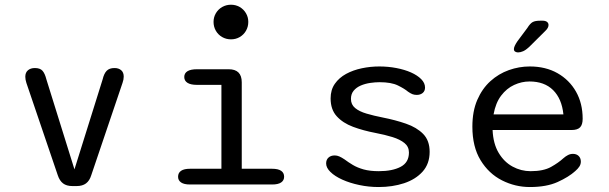

<svg xmlns="http://www.w3.org/2000/svg" viewBox="-20 -762 2516 793"><path d="M279 6.5Q255 6.5 240.5 -4.5Q226 -15.5 218.5 -38.5L89 -419.5Q84.5 -433.5 84.5 -445Q84.5 -462.5 95.5 -471.8Q106.5 -481 124 -481Q145.5 -481 155.5 -469.8Q165.5 -458.5 171.5 -434.5L287.5 -62.5L404 -434.5Q409.5 -458 420.5 -469.5Q431.5 -481 453 -481Q470 -481 480.5 -472Q491 -463 491 -445.5Q491 -433.5 486 -419.5L357 -38.5Q350 -15.5 335.2 -4.5Q320.5 6.5 296.5 6.5Z M765 -65H894.5V-411.5H793.5Q767.5 -411.5 754.2 -420Q741 -428.5 741 -444Q741 -459.5 754.2 -467.8Q767.5 -476 793.5 -476H924.5Q978.5 -476 978.5 -422V-65H1103.5Q1129 -65 1141.2 -56.5Q1153.5 -48 1153.5 -32Q1153.5 -17 1141.2 -8.5Q1129 0 1103.5 0H765Q740 0 727.8 -8.5Q715.5 -17 715.5 -32Q715.5 -48 727.8 -56.5Q740 -65 765 -65ZM862 -671.5Q862 -691 871.5 -707.2Q881 -723.5 897.5 -733Q914 -742.5 934 -742.5Q954 -742.5 970.2 -733Q986.5 -723.5 996 -707.2Q1005.5 -691 1005.5 -671.5Q1005.5 -651.5 996 -635Q986.5 -618.5 970.2 -609Q954 -599.5 934 -599.5Q914 -599.5 897.5 -609Q881 -618.5 871.5 -635Q862 -651.5 862 -671.5Z M1544 10.5Q1503 10.5 1464 2.2Q1425 -6 1394 -20Q1363 -34 1345 -51.5Q1327 -69 1327 -87Q1327 -102.5 1336.8 -111.2Q1346.5 -120 1362.5 -120Q1372 -120 1381.2 -116Q1390.5 -112 1402.5 -104Q1418.5 -92 1437.2 -80.8Q1456 -69.5 1482 -62.2Q1508 -55 1544.5 -55Q1600.5 -55 1634.8 -73Q1669 -91 1669 -132Q1669 -156 1650.8 -171Q1632.5 -186 1601.2 -195.8Q1570 -205.5 1530.5 -213Q1480.5 -222.5 1438.2 -238.2Q1396 -254 1370.8 -281.8Q1345.5 -309.5 1345.5 -355.5Q1345.5 -391 1363 -416Q1380.5 -441 1409.5 -456.8Q1438.5 -472.5 1474.2 -480Q1510 -487.5 1546.5 -487.5Q1583 -487.5 1617 -481Q1651 -474.5 1677.5 -462.8Q1704 -451 1719.8 -435Q1735.5 -419 1735.5 -400.5Q1735.5 -386 1725.8 -378Q1716 -370 1701.5 -370Q1691 -370 1683 -373.2Q1675 -376.5 1665 -383.5Q1651 -395.5 1623.5 -409Q1596 -422.5 1547.5 -422.5Q1529.5 -422.5 1509 -419.5Q1488.5 -416.5 1470.2 -408.8Q1452 -401 1440.8 -387.5Q1429.5 -374 1429.5 -353.5Q1429.5 -330 1446.8 -315.8Q1464 -301.5 1493.8 -292.8Q1523.5 -284 1561.5 -276.5Q1612.5 -266.5 1656.8 -251.2Q1701 -236 1727.8 -208.8Q1754.5 -181.5 1754.5 -135Q1754.5 -85.5 1725.5 -53.2Q1696.5 -21 1648.8 -5.2Q1601 10.5 1544 10.5Z M2168.5 10.5Q2108 10.5 2053.5 -17Q1999 -44.5 1965 -100Q1931 -155.5 1931 -239Q1931 -302.5 1951.2 -349.2Q1971.5 -396 2005.5 -426.8Q2039.5 -457.5 2081.8 -472.5Q2124 -487.5 2168 -487.5Q2233.5 -487.5 2282.5 -459.8Q2331.5 -432 2359 -383.5Q2386.5 -335 2386.5 -271.5Q2386.5 -247 2375.8 -236Q2365 -225 2340.5 -225H2014.5Q2017 -168.5 2039.5 -130.8Q2062 -93 2097 -74Q2132 -55 2171.5 -55Q2224.5 -55 2255.8 -72.5Q2287 -90 2307 -108.5Q2316 -116.5 2325.8 -121.5Q2335.5 -126.5 2346.5 -126.5Q2361 -126.5 2370 -117.8Q2379 -109 2379 -94.5Q2379 -83.5 2372.8 -74Q2366.5 -64.5 2356 -55.5Q2329 -31 2283 -10.2Q2237 10.5 2168.5 10.5ZM2018.5 -289.5H2307Q2300.5 -354 2264.5 -389.8Q2228.5 -425.5 2167 -425.5Q2134.5 -425.5 2103.5 -411.2Q2072.5 -397 2049.8 -367Q2027 -337 2018.5 -289.5ZM2119.5 -545.5Q2114 -545.5 2108.2 -548.5Q2102.5 -551.5 2102.5 -559.5Q2102.5 -570 2117 -591.5L2158 -646.5Q2169.5 -665 2180 -670.8Q2190.5 -676.5 2210.5 -676.5H2221.5Q2232.5 -676.5 2239 -671.8Q2245.5 -667 2245.5 -658.5Q2245.5 -646.5 2231.5 -633.5L2165 -567.5Q2152 -555.5 2140.8 -550.5Q2129.5 -545.5 2119.5 -545.5Z"/></svg>

Font: Sono ExtraLight Monospace
Style: Regular
Weight: 400
Version: Version 2.112